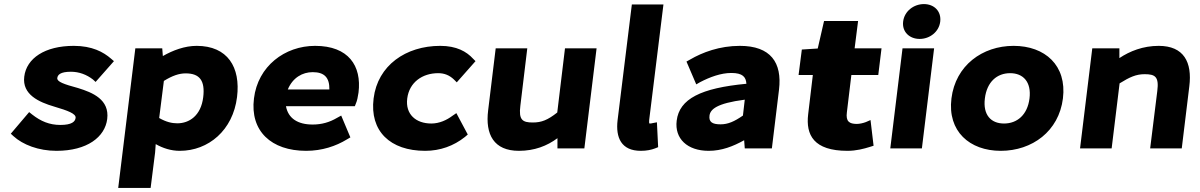

<svg xmlns="http://www.w3.org/2000/svg" viewBox="-20 -728 5886 942"><path d="M46 -60C92 -18 169 12 257 12C408 12 495 -56 506 -144C518 -240 434 -274 363 -296C293 -315 259 -327 261 -345C263 -361 276 -376 328 -376C368 -376 405 -362 436 -338L449 -326L539 -428L525 -440C487 -473 432 -503 342 -503C200 -503 110 -442 99 -352C88 -264 171 -227 246 -205C314 -185 353 -170 351 -150C349 -131 332 -115 276 -115C223 -115 180 -133 138 -166L123 -178L33 -72Z M862 12C1003 12 1123 -89 1143 -252C1161 -398 1097 -503 945 -503C886 -503 828 -481 779 -453L776 -491H644L560 194H719L741 20L744 -21C779 -1 819 12 862 12ZM784 -331C826 -357 859 -368 891 -368C959 -368 987 -333 977 -251C966 -160 908 -123 850 -123C824 -123 796 -129 761 -149Z M1482 12C1560 12 1628 -11 1682 -44L1699 -54L1654 -161L1634 -150C1597 -128 1558 -117 1514 -117C1441 -117 1394 -147 1383 -207H1721L1726 -220C1732 -233 1736 -253 1739 -274C1755 -405 1690 -503 1526 -503C1377 -503 1245 -403 1226 -245C1206 -85 1311 12 1482 12ZM1514 -374C1571 -374 1597 -348 1596 -289H1392C1416 -347 1464 -374 1514 -374Z M2066 12C2139 12 2206 -12 2261 -56L2275 -68L2219 -173L2200 -160C2172 -139 2136 -122 2096 -122C2021 -122 1968 -167 1978 -245C1988 -324 2052 -369 2130 -369C2160 -369 2185 -359 2207 -338L2221 -324L2313 -428L2301 -440C2269 -475 2220 -503 2140 -503C1971 -503 1833 -407 1813 -245C1793 -85 1894 12 2066 12Z M2526 12C2602 12 2664 -12 2715 -50V0H2847L2907 -491H2752L2714 -176C2667 -139 2637 -127 2594 -127C2544 -127 2524 -139 2533 -209L2567 -491H2412L2375 -187C2360 -68 2403 12 2526 12Z M3124 12C3153 12 3176 7 3194 0L3209 -6L3203 -128L3182 -124C3174 -122 3173 -122 3168 -122C3168 -122 3163 -119 3165 -139L3235 -706H3080L3010 -138C3000 -53 3028 12 3124 12Z M3457 12C3521 12 3577 -10 3631 -40L3634 0H3767L3802 -288C3818 -421 3761 -503 3610 -503C3510 -503 3426 -471 3366 -436L3348 -426L3396 -314L3415 -325C3463 -350 3517 -370 3568 -370C3624 -370 3640 -350 3642 -317C3419 -296 3313 -243 3300 -136C3289 -48 3352 12 3457 12ZM3634 -239 3625 -161C3583 -132 3552 -118 3515 -118C3474 -118 3457 -130 3461 -161C3465 -191 3495 -221 3634 -239Z M4138 12C4181 12 4218 2 4247 -7L4266 -13L4251 -139L4228 -129C4215 -124 4197 -120 4184 -120C4147 -120 4129 -132 4135 -177L4157 -360H4289L4305 -491H4173L4190 -625H4023L3992 -490L3914 -485L3898 -360H3968L3945 -167C3933 -66 3972 12 4138 12Z M4593 -622C4599 -673 4563 -708 4513 -708C4463 -708 4417 -673 4411 -622C4405 -572 4442 -537 4492 -537C4542 -537 4587 -572 4593 -622ZM4503 0 4563 -491H4408L4348 0Z M4890 12C5044 12 5175 -84 5195 -245C5215 -407 5107 -503 4953 -503C4800 -503 4668 -407 4648 -245C4628 -84 4737 12 4890 12ZM4936 -369C5000 -369 5041 -326 5031 -245C5021 -165 4971 -122 4906 -122C4842 -122 4802 -164 4812 -245C4822 -327 4872 -369 4936 -369Z M5434 0 5473 -319C5523 -350 5554 -364 5596 -364C5647 -364 5667 -352 5658 -282L5623 0H5778L5815 -304C5830 -423 5788 -503 5665 -503C5588 -503 5523 -477 5472 -443V-491H5339L5279 0Z"/></svg>

Font: Falling Sky
Style: ExBdObl
Weight: 400
Designer: Paul D. Hunt
Foundry: Adobe Systems Incorporated
Version: Version 1.02